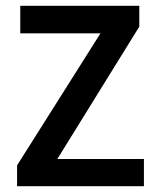

<svg xmlns="http://www.w3.org/2000/svg" viewBox="-20 -643 540 663"><path d="M39 0V-72L327 -528H50V-623H461V-551L178 -94H477V0Z"/></svg>

Font: Inconsolata
Style: Bold
Weight: 700
Monospace: yes
Designer: Raph Levien, Cyreal, Brenton Simpson
Foundry: Raph Levien, Cyreal, Google
Version: Version 3.100; ttfautohint (v1.8.4.7-5d5b)